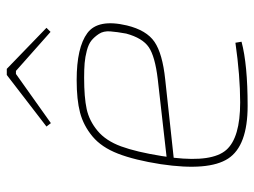

<svg xmlns="http://www.w3.org/2000/svg" viewBox="-112 -626 750 566"><g transform="rotate(-90 263.0 -343.0)"><path d="M183 -568 173 -581 325 -698H343L464 -581L452 -569L337 -671H328ZM420 -24 423 -6Q356 12 234 12Q116 12 78.5 -45.5Q41 -103 62 -244Q74 -321 93 -370Q112 -419 144 -445.5Q176 -472 214 -482Q252 -492 310 -492Q406 -492 448.5 -460.5Q491 -429 471 -344Q457 -286 422.5 -262.5Q388 -239 312 -231L81 -206Q68 -92 104 -51Q140 -10 244 -10Q322 -10 420 -24ZM84 -227 313 -253Q380 -261 407 -279.5Q434 -298 447 -346Q452 -373 453.5 -393Q455 -413 446 -426.5Q437 -440 426.5 -448.5Q416 -457 397 -462Q378 -467 360 -468.5Q342 -470 317 -470Q259 -470 224.5 -462.5Q190 -455 160.5 -430.5Q131 -406 114.5 -361Q98 -316 86 -241Z"/></g></svg>

Font: Ezarion Thin
Style: Italic
Weight: 250
Italic angle: -8°
Designer: Natanael Gama
Version: Version 1.001;PS 001.001;hotconv 1.0.70;makeotf.lib2.5.58329